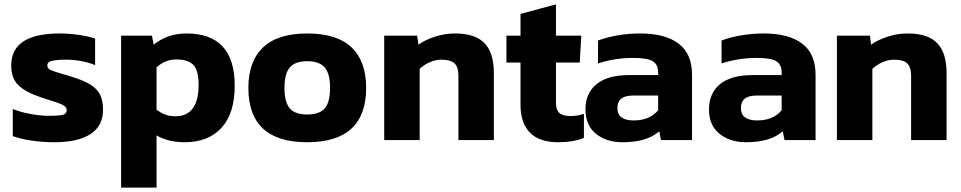

<svg xmlns="http://www.w3.org/2000/svg" viewBox="-20 -636 4365 872"><path d="M38 -18V-141Q72 -127 117.5 -118.5Q163 -110 201 -110Q248 -110 265.5 -114.5Q283 -119 283 -136Q283 -150 266 -159Q249 -168 206 -181L163 -195Q93 -219 62 -250.5Q31 -282 31 -339Q31 -484 251 -484Q294 -484 338 -477.5Q382 -471 412 -461V-340Q385 -352 349.5 -358.5Q314 -365 283 -365Q239 -365 217 -360Q195 -355 195 -339Q195 -325 209 -318.5Q223 -312 263 -300Q283 -295 304 -288Q360 -271 391 -251.5Q422 -232 435 -205Q448 -178 448 -137Q448 -65 391.5 -27.5Q335 10 227 10Q171 10 120 2Q69 -6 38 -18Z M530 -474H670L678 -433Q740 -484 827 -484Q1046 -484 1046 -247Q1046 -121 986 -55.5Q926 10 819 10Q744 10 691 -21V216H530ZM882 -250Q882 -316 858.5 -341Q835 -366 781 -366Q730 -366 691 -330V-138Q711 -123 730.5 -115.5Q750 -108 778 -108Q829 -108 855.5 -144Q882 -180 882 -250Z M1108 -237Q1108 -357 1174.5 -420.5Q1241 -484 1375 -484Q1510 -484 1576.5 -421Q1643 -358 1643 -237Q1643 10 1375 10Q1108 10 1108 -237ZM1479 -237Q1479 -302 1454.5 -330Q1430 -358 1375 -358Q1320 -358 1296 -329.5Q1272 -301 1272 -237Q1272 -172 1296 -144Q1320 -116 1375 -116Q1431 -116 1455 -144Q1479 -172 1479 -237Z M1725 -474H1875L1880 -433Q1911 -455 1955.5 -469.5Q2000 -484 2047 -484Q2138 -484 2180.5 -440Q2223 -396 2223 -304V0H2062V-291Q2062 -331 2044.5 -348Q2027 -365 1984 -365Q1958 -365 1931 -353Q1904 -341 1886 -323V0H1725Z M2344 -159V-352H2280V-474H2344V-573L2505 -616V-474H2620L2613 -352H2505V-170Q2505 -136 2521 -122.5Q2537 -109 2573 -109Q2602 -109 2632 -119V-10Q2585 10 2515 10Q2429 10 2386.5 -34Q2344 -78 2344 -159Z M2639 -139Q2639 -213 2689.5 -254Q2740 -295 2837 -295H2969V-306Q2969 -343 2944.5 -358Q2920 -373 2855 -373Q2774 -373 2696 -348V-452Q2732 -466 2783 -475Q2834 -484 2888 -484Q3001 -484 3062 -438Q3123 -392 3123 -296V0H2982L2974 -40Q2919 10 2807 10Q2734 10 2686.5 -28.5Q2639 -67 2639 -139ZM2969 -135V-202H2855Q2819 -202 2801.5 -188Q2784 -174 2784 -145Q2784 -89 2858 -89Q2930 -89 2969 -135Z M3200 -139Q3200 -213 3250.5 -254Q3301 -295 3398 -295H3530V-306Q3530 -343 3505.5 -358Q3481 -373 3416 -373Q3335 -373 3257 -348V-452Q3293 -466 3344 -475Q3395 -484 3449 -484Q3562 -484 3623 -438Q3684 -392 3684 -296V0H3543L3535 -40Q3480 10 3368 10Q3295 10 3247.5 -28.5Q3200 -67 3200 -139ZM3530 -135V-202H3416Q3380 -202 3362.5 -188Q3345 -174 3345 -145Q3345 -89 3419 -89Q3491 -89 3530 -135Z M3781 -474H3931L3936 -433Q3967 -455 4011.5 -469.5Q4056 -484 4103 -484Q4194 -484 4236.5 -440Q4279 -396 4279 -304V0H4118V-291Q4118 -331 4100.5 -348Q4083 -365 4040 -365Q4014 -365 3987 -353Q3960 -341 3942 -323V0H3781Z"/></svg>

Font: Kanit SemiBold
Style: Regular
Weight: 600
Designer: Katatrad Team
Foundry: CadsonDemak
Version: Version 1.030